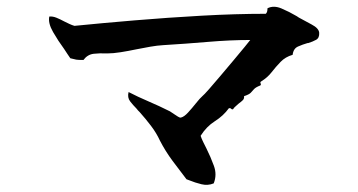

<svg xmlns="http://www.w3.org/2000/svg" viewBox="-20 -594 1040 557"><path d="M906 -499Q907 -484 897 -478.5Q887 -473 874 -469Q873 -469 872 -469Q858 -465 844.5 -459Q831 -453 829 -435Q808 -429 794 -414.5Q780 -400 768 -384.5Q756 -369 738 -358Q734 -356 736 -352Q738 -348 735 -346Q722 -341 717 -335.5Q712 -330 707.5 -325Q703 -320 688 -315Q689 -308 684.5 -303.5Q680 -299 673 -294Q669 -290 664 -286Q659 -282 656 -277Q653 -276 651 -278Q649 -281 644 -280Q628 -258 603.5 -242.5Q579 -227 562 -200Q565 -191 569.5 -182Q574 -173 579 -163Q591 -139 600.5 -113Q610 -87 600 -62Q583 -55 564.5 -59.5Q546 -64 529 -71Q524 -73 521 -74Q501 -100 480.5 -127.5Q460 -155 444 -186Q434 -208 418 -229Q402 -250 385 -269Q383 -271 380.5 -273.5Q378 -276 376 -279Q366 -289 357.5 -300Q349 -311 353 -327Q380 -313 410.5 -300Q441 -287 473 -271Q476 -269 479 -267Q482 -265 485 -263Q491 -259 496.5 -255.5Q502 -252 505 -253Q514 -255 525.5 -267.5Q537 -280 548.5 -294.5Q560 -309 567 -315Q572 -319 586.5 -335.5Q601 -352 620 -374.5Q639 -397 657.5 -419Q676 -441 689.5 -457.5Q703 -474 706 -478Q648 -478 583.5 -472.5Q519 -467 453 -463Q436 -462 416 -458.5Q396 -455 376 -451Q352 -446 330 -442.5Q308 -439 291 -439Q290 -439 288 -439Q270 -440 252 -438Q234 -436 222 -420Q206 -420 201 -421Q196 -422 184 -425Q180 -431 175.5 -437.5Q171 -444 166 -452Q149 -475 134 -501Q119 -527 123 -546Q133 -547 144 -542.5Q155 -538 166 -532Q174 -528 181.5 -524.5Q189 -521 196 -519Q276 -527 371.5 -535Q467 -543 565.5 -548.5Q664 -554 751 -554Q756 -558 756 -570Q774 -579 796.5 -569.5Q819 -560 841 -547Q845 -544 847 -543Q863 -534 884 -523Q905 -512 906 -499Z"/></svg>

Font: Yuji Syuku
Style: Regular
Weight: 400
Designer: Kataoka Yuji
Foundry: Kinuta Font Factory
Version: Version 3.002